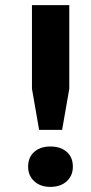

<svg xmlns="http://www.w3.org/2000/svg" viewBox="-20 -720 354 751"><path d="M105 -700H251V-373L223 -212H133L105 -373ZM90 -68Q90 -105 114 -126Q138 -147 177 -147Q217 -147 241 -126Q265 -105 265 -68Q265 -33 241 -11Q217 11 177 11Q138 11 114 -11Q90 -33 90 -68Z"/></svg>

Font: PT Sans Caption
Style: Bold
Weight: 700
Designer: A.Korolkova, O.Umpeleva, V.Yefimov
Foundry: ParaType Ltd
Version: Version 2.003W OFL